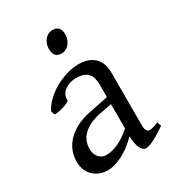

<svg xmlns="http://www.w3.org/2000/svg" viewBox="-166 -759 791 870"><g transform="rotate(-30 229.5 -323.5)"><path d="M171.9 -48.8Q201.2 -48.8 234.1 -63.7Q267.1 -78.6 304.2 -110.8V-238.3L246.1 -227.1Q212.9 -221.2 188.7 -210Q164.6 -198.7 148.9 -183.6Q133.3 -168.5 126 -150.1Q118.7 -131.8 118.7 -111.8Q118.7 -92.3 124.5 -80.1Q130.4 -67.9 138.9 -60.8Q147.5 -53.7 156.5 -51.3Q165.5 -48.8 171.9 -48.8ZM452.1 -40Q410.6 -11.2 383.5 1.7Q356.4 14.6 342.8 14.6Q326.7 14.6 315.9 -7.8Q305.2 -30.3 304.2 -69.8Q282.2 -47.9 260.3 -31.7Q238.3 -15.6 217.3 -5.4Q196.3 4.9 177.5 9.8Q158.7 14.6 143.1 14.6Q125.5 14.6 106.9 8.8Q88.4 2.9 73.5 -9.8Q58.6 -22.5 48.8 -42.5Q39.1 -62.5 39.1 -90.8Q39.1 -119.6 49.6 -145.8Q60.1 -171.9 80.8 -193.4Q101.6 -214.8 132.3 -230.7Q163.1 -246.6 204.1 -254.9L304.2 -274.9V-342.8Q304.2 -359.4 300.3 -373.8Q296.4 -388.2 287.1 -398.7Q277.8 -409.2 262 -414.8Q246.1 -420.4 222.2 -419.9Q206.5 -419.4 191.4 -414.6Q176.3 -409.7 165 -400.9Q153.8 -392.1 147.5 -380.1Q141.1 -368.2 142.6 -353.5Q143.1 -349.1 132.6 -343.5Q122.1 -337.9 107.7 -333.5Q93.3 -329.1 79.3 -326.7Q65.4 -324.2 59.6 -325.7L52.7 -344.7Q64 -369.1 86.9 -391.6Q109.9 -414.1 139.4 -431.2Q168.9 -448.2 201.9 -458.5Q234.9 -468.8 265.6 -468.8Q319.3 -468.8 348.4 -440.7Q377.4 -412.6 377.4 -362.3V-86.9Q377.4 -66.4 382.8 -57.6Q388.2 -48.8 397 -48.8Q403.8 -48.8 414.6 -51.3Q425.3 -53.7 444.8 -62L452.1 -40ZM283.2 -615.7Q283.2 -602.1 278.8 -589.8Q274.4 -577.6 266.8 -568.6Q259.3 -559.6 249 -554.2Q238.8 -548.8 226.6 -548.8Q204.6 -548.8 195.1 -561Q185.5 -573.2 185.5 -595.7Q185.5 -609.4 189.9 -621.6Q194.3 -633.8 202.1 -642.8Q210 -651.9 220 -657Q230 -662.1 241.7 -662.1Q283.2 -662.1 283.2 -615.7Z"/></g></svg>

Font: Gentium
Style: Regular
Weight: 400
Designer: J. Victor Gaultney
Version: Version 1.03; 2011; OFL 1.1 release